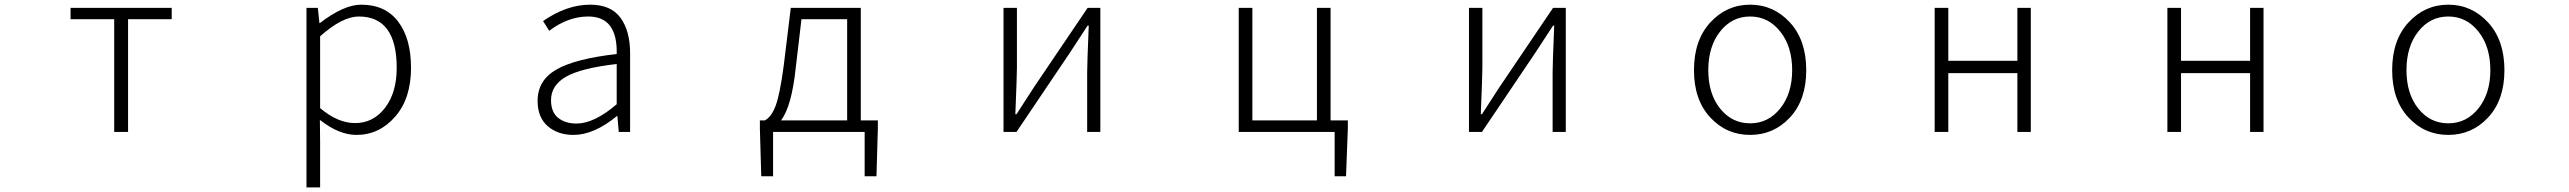

<svg xmlns="http://www.w3.org/2000/svg" viewBox="-20 -567 11040 825"><path d="M470.7 0V-484.4H283.2V-533.2H717.8V-484.4H530.3V0Z M1296.9 238.3V-533.2H1345.7L1352.5 -467.8H1354.5Q1457 -546.9 1532.2 -546.9Q1635.7 -546.9 1690.9 -474.1Q1746.1 -401.4 1746.1 -275.4Q1746.1 -143.6 1677.7 -65.4Q1609.4 12.7 1511.7 12.7Q1436.5 12.7 1354.5 -51.8L1355.5 45.9V238.3ZM1505.9 -38.1Q1584 -38.1 1634.3 -103.5Q1684.6 -168.9 1684.6 -275.4Q1684.6 -496.1 1521.5 -496.1Q1451.2 -496.1 1355.5 -411.1V-102.5Q1431.6 -38.1 1505.9 -38.1Z M2444.3 12.7Q2377 12.7 2333.5 -24.9Q2290 -62.5 2290 -133.8Q2290 -221.7 2370.6 -268.1Q2451.2 -314.5 2629.9 -335Q2633.8 -496.1 2507.8 -496.1Q2420.9 -496.1 2339.8 -434.6L2313.5 -476.6Q2415 -546.9 2515.6 -546.9Q2605.5 -546.9 2646.5 -490.2Q2687.5 -433.6 2687.5 -337.9V0H2638.7L2632.8 -68.4H2630.9Q2532.2 12.7 2444.3 12.7ZM2457 -36.1Q2533.2 -36.1 2629.9 -119.1V-292Q2476.6 -274.4 2412.1 -237.3Q2347.7 -200.2 2347.7 -136.7Q2347.7 -85 2378.4 -60.5Q2409.2 -36.1 2457 -36.1Z M3423.8 -484.4 3399.4 -277.3Q3381.8 -109.4 3335.9 -49.8H3620.1V-484.4ZM3678.7 -49.8H3752V-14.6L3746.1 190.4H3695.3V0H3301.8V190.4H3251L3245.1 -14.6V-49.8H3266.6Q3293.9 -63.5 3312.5 -111.8Q3331.1 -160.2 3347.7 -286.1L3377.9 -533.2H3678.7Z M4292 0V-533.2H4349.6V-276.4Q4349.6 -242.2 4342.8 -76.2H4347.7L4422.9 -192.4L4653.3 -533.2H4708V0H4651.4V-255.9Q4651.4 -291 4658.2 -457H4653.3Q4599.6 -374 4578.1 -341.8L4347.7 0Z M5697.3 -49.8H5771.5V-14.6L5763.7 190.4H5714.8V0H5302.7V-533.2H5361.3V-49.8H5638.7V-533.2H5697.3Z M6292 0V-533.2H6349.6V-276.4Q6349.6 -242.2 6342.8 -76.2H6347.7L6422.9 -192.4L6653.3 -533.2H6708V0H6651.4V-255.9Q6651.4 -291 6658.2 -457H6653.3Q6599.6 -374 6578.1 -341.8L6347.7 0Z M7258.8 -265.6Q7258.8 -394.5 7329.1 -470.7Q7399.4 -546.9 7500 -546.9Q7600.6 -546.9 7670.9 -470.7Q7741.2 -394.5 7741.2 -265.6Q7741.2 -137.7 7671.4 -62.5Q7601.6 12.7 7500 12.7Q7398.4 12.7 7328.6 -62.5Q7258.8 -137.7 7258.8 -265.6ZM7680.7 -265.6Q7680.7 -367.2 7629.4 -431.6Q7578.1 -496.1 7500 -496.1Q7421.9 -496.1 7371.1 -431.6Q7320.3 -367.2 7320.3 -265.6Q7320.3 -164.1 7371.1 -100.6Q7421.9 -37.1 7500 -37.1Q7578.1 -37.1 7629.4 -101.1Q7680.7 -165 7680.7 -265.6Z M8293 0V-533.2H8351.6V-305.7H8648.4V-533.2H8706.1V0H8648.4V-252.9H8351.6V0Z M9293 0V-533.2H9351.6V-305.7H9648.4V-533.2H9706.1V0H9648.4V-252.9H9351.6V0Z M10258.8 -265.6Q10258.8 -394.5 10329.1 -470.7Q10399.4 -546.9 10500 -546.9Q10600.6 -546.9 10670.9 -470.7Q10741.2 -394.5 10741.2 -265.6Q10741.2 -137.7 10671.4 -62.5Q10601.6 12.7 10500 12.7Q10398.4 12.7 10328.6 -62.5Q10258.8 -137.7 10258.8 -265.6ZM10680.7 -265.6Q10680.7 -367.2 10629.4 -431.6Q10578.1 -496.1 10500 -496.1Q10421.9 -496.1 10371.1 -431.6Q10320.3 -367.2 10320.3 -265.6Q10320.3 -164.1 10371.1 -100.6Q10421.9 -37.1 10500 -37.1Q10578.1 -37.1 10629.4 -101.1Q10680.7 -165 10680.7 -265.6Z"/></svg>

Font: Gen Shin Gothic Monospace Light
Style: Regular
Weight: 300
Designer: [Source Han Sans]
Ryoko NISHIZUKA  (kana & ideographs); Paul D. Hunt (Latin, Greek & Cyrillic); Wenlong ZHANG  (bopomofo
Version: Version 1.002.20150607